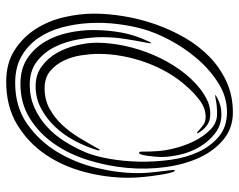

<svg xmlns="http://www.w3.org/2000/svg" viewBox="-96 -676 772 620"><g transform="rotate(-90 290.0 -366.0)"><path d="M556 -449Q556 -403 547.5 -351.5Q539 -300 521.5 -250Q504 -200 478 -155Q452 -110 416.5 -75.5Q381 -41 336 -20.5Q291 0 237 0Q187 0 150.5 -29.5Q114 -59 91.5 -107Q69 -155 60.5 -217Q52 -279 58 -343Q64 -407 83.5 -469Q103 -531 137 -579Q171 -627 219 -656.5Q267 -686 329 -686Q378 -686 411 -664Q444 -642 464.5 -608Q485 -574 494 -532.5Q503 -491 503 -452Q503 -405 495 -360.5Q487 -316 467 -274Q461 -260 460.5 -264.5Q460 -269 462 -278Q469 -314 474.5 -349.5Q480 -385 480 -422Q480 -457 473 -498Q466 -539 449 -574Q432 -609 402 -632.5Q372 -656 326 -656Q287 -656 253 -641Q219 -626 191.5 -601Q164 -576 143 -542.5Q122 -509 107 -473Q95 -443 87 -397.5Q79 -352 78 -302Q77 -252 84 -201Q91 -150 110 -110Q129 -70 160 -44.5Q191 -19 238 -19Q287 -19 331 -46.5Q375 -74 410.5 -115.5Q446 -157 471 -204.5Q496 -252 507 -293Q517 -329 522.5 -373.5Q528 -418 525.5 -463.5Q523 -509 511.5 -552Q500 -595 477 -628.5Q454 -662 418.5 -682.5Q383 -703 332 -703Q256 -703 201 -665Q146 -627 110.5 -569Q75 -511 58 -441Q41 -371 41 -307Q41 -277 45 -246.5Q49 -216 51 -196Q52 -188 49.5 -187.5Q47 -187 44 -195Q40 -208 37 -225.5Q34 -243 31.5 -262.5Q29 -282 27.5 -301.5Q26 -321 26 -338Q26 -408 44.5 -478.5Q63 -549 101 -605Q139 -661 197.5 -696.5Q256 -732 336 -732Q396 -732 438 -705Q480 -678 506.5 -636.5Q533 -595 544.5 -545Q556 -495 556 -449ZM462 -440Q462 -397 452 -349.5Q442 -302 422.5 -256.5Q403 -211 375 -171.5Q347 -132 311 -104Q294 -91 274.5 -82Q255 -73 232 -73Q212 -73 198.5 -81.5Q185 -90 175 -105Q167 -116 170 -116Q173 -116 181 -108Q190 -100 199 -94Q208 -88 223 -88Q251 -88 276.5 -107.5Q302 -127 319 -147Q345 -175 365 -209.5Q385 -244 398.5 -281.5Q412 -319 419 -357.5Q426 -396 426 -434Q426 -459 421.5 -489Q417 -519 404.5 -545.5Q392 -572 370.5 -590Q349 -608 315 -608Q278 -608 249 -592Q220 -576 197 -551.5Q174 -527 155.5 -496.5Q137 -466 121 -437Q118 -431 116.5 -430Q115 -429 115 -431Q114 -433 115 -437Q126 -474 145 -510Q164 -546 190.5 -574Q217 -602 250 -619.5Q283 -637 322 -637Q359 -637 386 -617Q413 -597 429.5 -567.5Q446 -538 454 -503.5Q462 -469 462 -440ZM281 -49Q258 -37 232 -37Q196 -37 170 -57Q144 -77 126.5 -106Q109 -135 101 -169Q93 -203 93 -232Q93 -238 94 -250Q95 -262 96.5 -273.5Q98 -285 100.5 -294Q103 -303 107 -303Q111 -303 110.5 -287.5Q110 -272 112 -244Q113 -222 121 -189Q129 -156 144 -125.5Q159 -95 181 -73Q203 -51 232 -51Q257 -51 277 -55Q287 -57 292 -57Q297 -57 281 -49Z"/></g></svg>

Font: Akronim
Style: Regular
Weight: 400
Designer: Grzegorz Klimczewski
Foundry: Fonty.PL
Version: Version 1.002